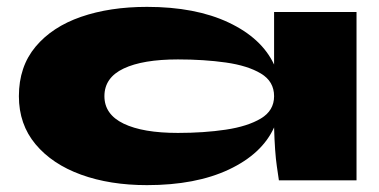

<svg xmlns="http://www.w3.org/2000/svg" viewBox="-20 -525 1103 559"><path d="M408 14Q300 14 216 -16.5Q132 -47 83.5 -105Q35 -163 35 -245Q35 -331 83.5 -389Q132 -447 216 -476Q300 -505 408 -505Q549 -505 645.5 -459.5Q742 -414 778 -337V-490H1018V0H792Q792 0 786 -41Q780 -82 778 -154Q743 -77 646.5 -31.5Q550 14 408 14ZM498 -138Q574 -138 637.5 -147.5Q701 -157 739.5 -180Q778 -203 778 -245Q778 -288 739.5 -311Q701 -334 637.5 -343Q574 -352 498 -352Q396 -352 340 -325.5Q284 -299 284 -245Q284 -192 340 -165Q396 -138 498 -138Z"/></svg>

Font: Syne ExtraBold
Style: Regular
Weight: 800
Designer: Lucas Descroix
Foundry: Bonjour Monde
Version: Version 2.200; ttfautohint (v1.8.4)